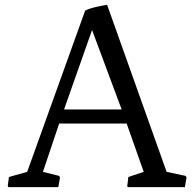

<svg xmlns="http://www.w3.org/2000/svg" viewBox="-20 -766 790 786"><path d="M11.7 -4.4 14.6 0H218.8L225.6 -39.1L222.2 -45.9L155.8 -62.5L222.2 -260.3H498.5L568.4 -62.5L505.4 -41.5L501 -4.4L502.9 0H736.8L743.7 -39.1L740.2 -45.9L662.1 -62.5L418.5 -746.1C418.5 -746.1 356 -737.3 328.6 -722.7L91.3 -62.5L16.6 -41.5ZM242.2 -317.9 356.9 -643.1 478 -317.9Z"/></svg>

Font: Trykker
Style: Regular
Weight: 400
Designer: Magnus Gaarde
Foundry: Magnus Gaarde
Version: Version 1.001